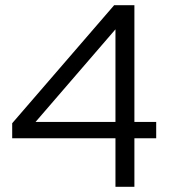

<svg xmlns="http://www.w3.org/2000/svg" viewBox="-20 -720 659 740"><path d="M425 0V-187H27V-245L420 -700H498V-250H582V-187H498V0ZM117 -250H425V-607Z"/></svg>

Font: Red Hat Display Variable
Style: Regular
Weight: 400
Designer: Pentagram, MCKL
Foundry: Pentagram, MCKL
Version: Version 1.021